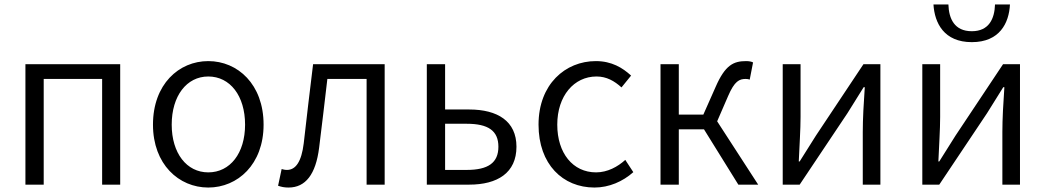

<svg xmlns="http://www.w3.org/2000/svg" viewBox="-20 -828 4688 861"><path d="M94 0H176V-474H438V0H519V-540H94Z M914 13C1046 13 1162 -91 1162 -269C1162 -450 1046 -554 914 -554C782 -554 666 -450 666 -269C666 -91 782 13 914 13ZM914 -55C817 -55 750 -141 750 -269C750 -398 817 -485 914 -485C1012 -485 1079 -398 1079 -269C1079 -141 1012 -55 914 -55Z M1274 13C1350 13 1396 -46 1411 -165C1424 -269 1436 -371 1448 -474H1624V0H1705V-540H1384C1369 -422 1356 -304 1342 -185C1332 -103 1306 -66 1267 -66C1257 -66 1250 -68 1243 -70L1227 5C1242 10 1254 13 1274 13Z M1894 0H2084C2211 0 2296 -53 2296 -170C2296 -285 2211 -337 2084 -337H1976V-540H1894ZM1976 -66V-273H2073C2169 -273 2215 -242 2215 -170C2215 -98 2169 -66 2073 -66Z M2646 13C2711 13 2773 -14 2820 -56L2784 -111C2750 -80 2704 -55 2653 -55C2549 -55 2479 -141 2479 -269C2479 -398 2554 -485 2655 -485C2700 -485 2735 -465 2767 -436L2810 -489C2772 -524 2723 -554 2652 -554C2515 -554 2395 -450 2395 -269C2395 -91 2504 13 2646 13Z M2942 0H3024V-248H3137L3291 0H3380L3196 -284L3245 -397C3274 -465 3296 -474 3324 -474C3332 -474 3336 -473 3342 -471L3357 -548C3350 -552 3338 -554 3326 -554C3270 -554 3232 -537 3189 -438L3134 -314H3024V-540H2942Z M3490 0H3566L3780 -320C3801 -353 3832 -403 3853 -437H3858C3853 -366 3849 -294 3849 -236V0H3928V-540H3852L3639 -220C3618 -187 3587 -137 3566 -104H3562C3565 -174 3570 -247 3570 -304V-540H3490Z M4116 0H4192L4406 -320C4427 -353 4458 -403 4479 -437H4484C4479 -366 4475 -294 4475 -236V0H4554V-540H4478L4265 -220C4244 -187 4213 -137 4192 -104H4188C4191 -174 4196 -247 4196 -304V-540H4116ZM4338 -639C4463 -639 4505 -725 4509 -808H4442C4440 -744 4415 -688 4338 -688C4260 -688 4235 -744 4233 -808H4166C4171 -725 4213 -639 4338 -639Z"/></svg>

Font: ChiuKong Gothic CL Normal
Style: Regular
Weight: 350
Designer: Ryoko NISHIZUKA 西塚涼子 (kana, bopomofo & ideographs); Paul D. Hunt (Latin, Greek & Cyrillic); Sandoll Communications 산돌커뮤니
Foundry: Adobe
Version: Version 1.300